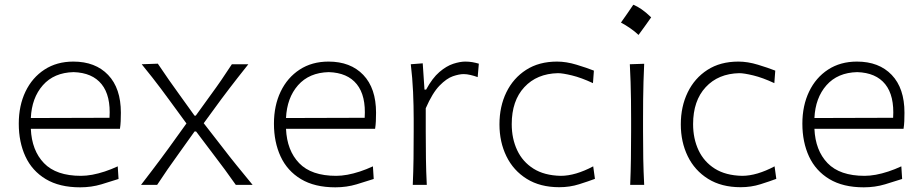

<svg xmlns="http://www.w3.org/2000/svg" viewBox="-20 -779 3883 809"><path d="M317.9 10.3Q365.2 10.3 407.5 -2.4Q449.7 -15.1 479.5 -24.9L476.1 -78.1Q448.7 -65.4 421.4 -56.4Q394 -47.4 368.7 -42.7Q343.3 -38.1 321.3 -38.1Q216.8 -38.1 165.3 -91.6Q113.8 -145 109.9 -236.3H485.4Q487.8 -252 488.5 -268.3Q489.3 -284.7 489.3 -304.2Q489.3 -407.2 435.5 -463.4Q381.8 -519.5 289.1 -519.5Q219.2 -519.5 167.5 -485.8Q115.7 -452.1 87.4 -393.1Q59.1 -334 59.1 -257.8Q59.1 -180.2 87.2 -119.6Q115.2 -59.1 172.9 -24.4Q230.5 10.3 317.9 10.3ZM441.4 -282.7 109.9 -281.7Q113.8 -366.7 160.6 -419.9Q207.5 -473.1 290 -475.1Q369.1 -472.7 408.2 -424.1Q447.3 -375.5 441.4 -282.7Z M574.2 0H642.1Q666 -36.6 686.8 -66.4Q707.5 -96.2 733.9 -132.8L799.8 -225.1H806.2L878.9 -128.9Q906.2 -93.3 927.7 -64Q949.2 -34.7 973.6 0H1044.4Q1003.9 -49.3 976.3 -83.3Q948.7 -117.2 920.4 -154.3L838.4 -259.8L912.6 -361.3Q931.6 -386.7 947.5 -407.5Q963.4 -428.2 981.7 -451.7Q1000 -475.1 1026.4 -508.3H957Q933.1 -471.7 912.8 -442.1Q892.6 -412.6 868.2 -379.4L804.7 -291.5H799.8L737.3 -378.4Q712.9 -412.1 691.9 -442.1Q670.9 -472.2 645 -510.7L577.1 -508.3Q603 -476.6 622.1 -452.1Q641.1 -427.7 658 -405.3Q674.8 -382.8 693.8 -356.9L765.6 -258.8L690.4 -154.3Q671.9 -128.9 655.3 -106.7Q638.7 -84.5 619.6 -59.3Q600.6 -34.2 574.2 0Z M1393.1 10.3Q1440.4 10.3 1482.7 -2.4Q1524.9 -15.1 1554.7 -24.9L1551.3 -78.1Q1523.9 -65.4 1496.6 -56.4Q1469.2 -47.4 1443.8 -42.7Q1418.5 -38.1 1396.5 -38.1Q1292 -38.1 1240.5 -91.6Q1189 -145 1185.1 -236.3H1560.5Q1563 -252 1563.7 -268.3Q1564.5 -284.7 1564.5 -304.2Q1564.5 -407.2 1510.7 -463.4Q1457 -519.5 1364.3 -519.5Q1294.4 -519.5 1242.7 -485.8Q1190.9 -452.1 1162.6 -393.1Q1134.3 -334 1134.3 -257.8Q1134.3 -180.2 1162.4 -119.6Q1190.4 -59.1 1248 -24.4Q1305.7 10.3 1393.1 10.3ZM1516.6 -282.7 1185.1 -281.7Q1189 -366.7 1235.8 -419.9Q1282.7 -473.1 1365.2 -475.1Q1444.3 -472.7 1483.4 -424.1Q1522.5 -375.5 1516.6 -282.7Z M1719.2 0H1778.3Q1775.4 -57.1 1774.7 -109.9Q1773.9 -162.6 1773.9 -224.6V-322.8Q1802.2 -387.7 1832 -418.2Q1861.8 -448.7 1888.4 -457.8Q1915 -466.8 1933.6 -466.8Q1946.8 -466.8 1962.4 -463.1Q1978 -459.5 1992.7 -454.1L1997.6 -510.7Q1984.4 -514.6 1970.2 -517.1Q1956.1 -519.5 1940.4 -519.5Q1918.5 -519.5 1889.9 -510.3Q1861.3 -501 1831.5 -475.6Q1801.8 -450.2 1775.4 -401.4H1768.6L1761.2 -512.2L1710.9 -508.3Q1717.8 -450.7 1720.5 -391.6Q1723.1 -332.5 1723.1 -277.3V-226.1Q1723.1 -163.1 1722.4 -110.1Q1721.7 -57.1 1719.2 0Z M2336.4 9.8Q2380.9 9.8 2420.2 -2.7Q2459.5 -15.1 2486.8 -25.4L2479.5 -78.1Q2442.9 -58.6 2408.2 -48.3Q2373.5 -38.1 2342.8 -38.1Q2273.4 -39.6 2227.8 -68.4Q2182.1 -97.2 2159.2 -146Q2136.2 -194.8 2136.2 -255.9Q2136.2 -354.5 2189.2 -411.6Q2242.2 -468.8 2331.1 -470.7Q2350.6 -470.7 2389.9 -461.2Q2429.2 -451.7 2478.5 -428.7L2482.4 -481.4Q2452.6 -493.2 2409.4 -506.3Q2366.2 -519.5 2327.1 -519.5Q2251 -519.5 2196.8 -484.6Q2142.6 -449.7 2113.5 -389.9Q2084.5 -330.1 2084.5 -254.9Q2084.5 -180.7 2113.8 -120.6Q2143.1 -60.5 2199.5 -25.4Q2255.9 9.8 2336.4 9.8Z M2648.5 -759.1Q2635.1 -739.2 2622.4 -720.9Q2609.8 -702.7 2596.4 -683.9Q2615.7 -673.7 2634.8 -660.5Q2653.9 -647.4 2670.5 -631.8Q2684.5 -650.6 2697.6 -669.1Q2710.8 -687.6 2723.7 -705.9Q2701.7 -727.4 2683.1 -740Q2664.6 -752.6 2648.5 -759.1ZM2635.3 0H2694.3Q2691.4 -57.1 2690.4 -110.1Q2689.5 -163.1 2689.5 -226.1V-277.3Q2689.5 -320.8 2689.9 -359.4Q2690.4 -397.9 2691.4 -434.8Q2692.4 -471.7 2694.3 -510.3L2633.8 -508.3Q2635.7 -470.2 2637 -433.6Q2638.2 -397 2638.7 -358.9Q2639.2 -320.8 2639.2 -277.3V-226.1Q2639.2 -163.1 2638.4 -110.1Q2637.7 -57.1 2635.3 0Z M3100.6 9.8Q3145 9.8 3184.3 -2.7Q3223.6 -15.1 3251 -25.4L3243.7 -78.1Q3207 -58.6 3172.4 -48.3Q3137.7 -38.1 3106.9 -38.1Q3037.6 -39.6 2991.9 -68.4Q2946.3 -97.2 2923.3 -146Q2900.4 -194.8 2900.4 -255.9Q2900.4 -354.5 2953.4 -411.6Q3006.3 -468.8 3095.2 -470.7Q3114.7 -470.7 3154.1 -461.2Q3193.4 -451.7 3242.7 -428.7L3246.6 -481.4Q3216.8 -493.2 3173.6 -506.3Q3130.4 -519.5 3091.3 -519.5Q3015.1 -519.5 2960.9 -484.6Q2906.7 -449.7 2877.7 -389.9Q2848.6 -330.1 2848.6 -254.9Q2848.6 -180.7 2877.9 -120.6Q2907.2 -60.5 2963.6 -25.4Q3020 9.8 3100.6 9.8Z M3619.6 10.3Q3667 10.3 3709.2 -2.4Q3751.5 -15.1 3781.2 -24.9L3777.8 -78.1Q3750.5 -65.4 3723.1 -56.4Q3695.8 -47.4 3670.4 -42.7Q3645 -38.1 3623 -38.1Q3518.6 -38.1 3467 -91.6Q3415.5 -145 3411.6 -236.3H3787.1Q3789.6 -252 3790.3 -268.3Q3791 -284.7 3791 -304.2Q3791 -407.2 3737.3 -463.4Q3683.6 -519.5 3590.8 -519.5Q3521 -519.5 3469.2 -485.8Q3417.5 -452.1 3389.2 -393.1Q3360.8 -334 3360.8 -257.8Q3360.8 -180.2 3388.9 -119.6Q3417 -59.1 3474.6 -24.4Q3532.2 10.3 3619.6 10.3ZM3743.2 -282.7 3411.6 -281.7Q3415.5 -366.7 3462.4 -419.9Q3509.3 -473.1 3591.8 -475.1Q3670.9 -472.7 3710 -424.1Q3749 -375.5 3743.2 -282.7Z"/></svg>

Font: Pinar-VF
Style: Regular
Weight: 300
Designer: Amin Abedi
Version: Version 3.0